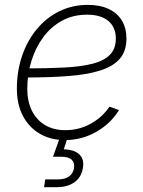

<svg xmlns="http://www.w3.org/2000/svg" viewBox="-20 -570 590 794"><path d="M248.5 9.3Q189 9.3 144.3 -17.1Q99.6 -43.5 74.7 -90.8Q49.8 -138.2 49.8 -202.6Q49.8 -276.4 71.5 -339.6Q93.3 -402.8 132.8 -450.2Q172.4 -497.6 226.1 -523.7Q279.8 -549.8 342.8 -549.8Q393.6 -549.8 429.4 -533Q465.3 -516.1 484.1 -484.9Q502.9 -453.6 502.9 -410.6Q502.9 -358.4 475.1 -326.7Q447.3 -294.9 393.3 -278.1Q339.4 -261.2 261.2 -255.4Q183.1 -249.5 82.5 -249.5L86.4 -287.1Q177.2 -287.1 246.6 -290.8Q315.9 -294.4 363.3 -306.6Q410.6 -318.8 434.8 -343.8Q459 -368.7 459 -410.2Q459 -457 428.2 -483.2Q397.5 -509.3 339.8 -509.3Q282.2 -509.3 236.6 -484.4Q190.9 -459.5 158.9 -416.3Q127 -373 109.9 -317.9Q92.8 -262.7 92.8 -202.1Q92.8 -151.9 111.3 -113.5Q129.9 -75.2 165 -53.5Q200.2 -31.7 250.5 -31.7Q307.1 -31.7 355.5 -58.6Q403.8 -85.4 432.6 -128.9L472.2 -114.7Q438.5 -59.6 378.7 -25.1Q318.8 9.3 248.5 9.3ZM162.1 204.1 167 171.9H218.3Q248 171.9 265.1 159.9Q282.2 147.9 286.1 125.5Q289.6 103 276.6 90.6Q263.7 78.1 231.4 78.1H199.2L232.4 -14.2H259.3V0L243.7 47.4Q287.6 48.8 308.3 68.8Q329.1 88.9 322.8 125Q316.9 162.6 288.3 183.3Q259.8 204.1 213.4 204.1Z"/></svg>

Font: Inter 17pt ExtraLight
Style: Italic
Weight: 250
Italic angle: -9.3988°
Version: Version 4.001;git-66647c0bb